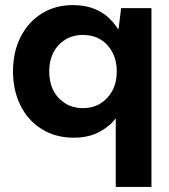

<svg xmlns="http://www.w3.org/2000/svg" viewBox="-20 -528 664 753"><path d="M434 205V-64Q410 -32 368.5 -10Q327 12 269 12Q198 12 144 -21.5Q90 -55 60.5 -114Q31 -173 31 -248Q31 -324 60.5 -382.5Q90 -441 143 -474.5Q196 -508 266 -508Q307 -508 340 -497Q373 -486 398.5 -465Q424 -444 442 -415H445L455 -496H574V205ZM305 -104Q345 -104 374.5 -122.5Q404 -141 421 -173Q438 -205 438 -248Q438 -290 421 -322.5Q404 -355 374.5 -373Q345 -391 305 -391Q266 -391 236 -372.5Q206 -354 189.5 -322Q173 -290 173 -248Q173 -205 189.5 -173Q206 -141 236 -122.5Q266 -104 305 -104Z"/></svg>

Font: DM Sans 36pt ExtraBold
Style: Regular
Weight: 800
Designer: Colophon Foundry, Jonny Pinhorn
Foundry: Colophon Foundry
Version: Version 4.004;gftools[0.9.30]